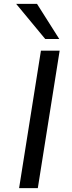

<svg xmlns="http://www.w3.org/2000/svg" viewBox="-20 -965 370 985"><path d="M78 0 190 -705H286L174 0ZM212 -765 63 -945H170L284 -765Z"/></svg>

Font: Nunito Sans 10pt Expanded
Style: Italic
Weight: 400
Width: 7
Italic angle: -9°
Designer: Vernon Adams
Foundry: Vernon Adams
Version: Version 3.101;gftools[0.9.27]